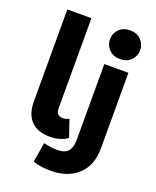

<svg xmlns="http://www.w3.org/2000/svg" viewBox="-170 -849 931 1146"><g transform="rotate(20 295.0 -276.0)"><path d="M219 10Q142 10 100.5 -32.5Q59 -75 59 -156V-740H212V-167Q212 -121 255 -121Q278 -121 294 -132L331 -23Q314 -9 284 0.5Q254 10 219 10ZM295 199Q227 199 181 182L202 57Q217 61 241 65Q265 69 290 69Q335 69 356.5 45.5Q378 22 378 -29V-509H531V-30Q531 80 466 139.5Q401 199 295 199ZM455 -569Q411 -569 385 -596Q359 -623 359 -660Q359 -697 384.5 -724Q410 -751 455 -751Q499 -751 525 -724Q551 -697 551 -660Q551 -623 525 -596Q499 -569 455 -569Z"/></g></svg>

Font: Livvic
Style: Bold
Weight: 700
Designer: Jacques Le Bailly, Baron von Fonthausen
Version: Version 1.001; ttfautohint (v1.8.2)